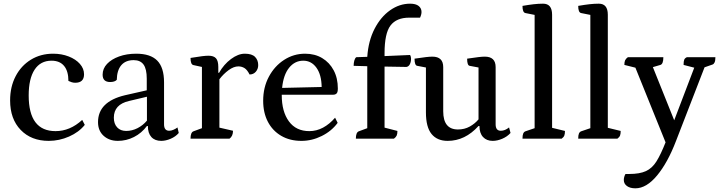

<svg xmlns="http://www.w3.org/2000/svg" viewBox="-20 -754 3913 1044"><path d="M245 12Q150 12 92.5 -47.5Q35 -107 35 -208Q35 -282 65 -339.5Q95 -397 148 -429.5Q201 -462 269 -462Q315 -462 353.5 -447Q392 -432 414.5 -406.5Q437 -381 437 -350Q437 -304 389 -304Q379 -304 369.5 -307Q360 -310 352 -314Q352 -367 328.5 -395.5Q305 -424 260 -424Q200 -424 168 -375Q136 -326 136 -235Q136 -41 282 -41Q361 -41 427 -102L441 -75Q409 -35 355.5 -11.5Q302 12 245 12Z M621 12Q574 12 543.5 -15.5Q513 -43 513 -90Q513 -201 659 -236L778 -263V-326Q778 -379 760.5 -403Q743 -427 707 -427Q663 -427 639.5 -399.5Q616 -372 615 -320Q604 -308 579 -308Q538 -308 538 -348Q538 -381 562 -406.5Q586 -432 627.5 -447Q669 -462 721 -462Q798 -462 835 -424.5Q872 -387 872 -306V-78Q872 -43 900 -43Q911 -43 923.5 -48.5Q936 -54 945 -61L952 -31Q935 -11 908 0.5Q881 12 857 12Q822 12 803 -9Q784 -30 784 -69H779Q750 -30 708.5 -9Q667 12 621 12ZM666 -42Q698 -42 727.5 -57Q757 -72 779 -98V-228L682 -205Q599 -186 599 -114Q599 -81 617 -61.5Q635 -42 666 -42Z M1016 0Q1016 -34 1032 -40L1078 -57V-390L1032 -400Q1016 -403 1016 -439Q1058 -446 1079 -448.5Q1100 -451 1114 -451Q1142 -451 1154.5 -437Q1167 -423 1167 -390V-358H1171Q1197 -404 1236 -433Q1275 -462 1311 -462Q1350 -462 1367 -444.5Q1384 -427 1384 -400Q1384 -379 1371 -364Q1358 -349 1337 -349Q1324 -375 1309 -384Q1294 -393 1276 -393Q1251 -393 1223 -372.5Q1195 -352 1173 -323V-60L1247 -43Q1247 -14 1228 0Z M1619 12Q1556 12 1509 -15.5Q1462 -43 1436.5 -92Q1411 -141 1411 -206Q1411 -279 1442 -337Q1473 -395 1525 -428.5Q1577 -462 1639 -462Q1692 -462 1732 -438Q1772 -414 1794.5 -371.5Q1817 -329 1817 -273Q1817 -252 1810 -245.5Q1803 -239 1792 -239H1512V-237Q1512 -147 1551 -94Q1590 -41 1662 -41Q1701 -41 1736.5 -60Q1772 -79 1802 -114L1816 -86Q1783 -41 1729.5 -14.5Q1676 12 1619 12ZM1629 -424Q1583 -424 1552 -385.5Q1521 -347 1514 -276L1729 -281Q1728 -348 1700.5 -386Q1673 -424 1629 -424Z M1915 0Q1915 -34 1931 -40L1977 -57V-394L1903 -396Q1903 -412 1906.5 -424.5Q1910 -437 1917 -443L1977 -445Q1983 -532 2016.5 -597Q2050 -662 2101 -698Q2152 -734 2210 -734Q2241 -734 2256.5 -721.5Q2272 -709 2272 -689Q2272 -675 2264 -658H2205Q2136 -658 2103.5 -615.5Q2071 -573 2071 -464V-449L2210 -455Q2215 -446 2215 -435Q2215 -417 2208.5 -404.5Q2202 -392 2190 -390L2071 -392V-60L2141 -42Q2141 -26 2137 -17Q2133 -8 2122 0Z M2414 12Q2357 12 2326.5 -25.5Q2296 -63 2296 -143V-387L2249 -396Q2234 -398 2234 -435Q2274 -441 2296 -443.5Q2318 -446 2331 -446Q2390 -446 2390 -389V-149Q2390 -50 2470 -50Q2506 -50 2534.5 -66Q2563 -82 2582 -105V-387L2534 -396Q2520 -398 2520 -435Q2560 -441 2581.5 -443.5Q2603 -446 2616 -446Q2675 -446 2675 -389V-78Q2675 -43 2703 -43Q2726 -43 2748 -61L2756 -31Q2738 -11 2711 0.5Q2684 12 2659 12Q2626 12 2606.5 -9Q2587 -30 2587 -69H2582Q2509 12 2414 12Z M2821 0Q2821 -19 2825 -28Q2829 -37 2837 -40L2887 -57V-673L2837 -683Q2821 -686 2821 -722Q2856 -728 2882 -731Q2908 -734 2933 -734Q2982 -734 2982 -674V-59L3052 -42Q3052 -26 3048.5 -17Q3045 -8 3034 0Z M3124 0Q3124 -19 3128 -28Q3132 -37 3140 -40L3190 -57V-673L3140 -683Q3124 -686 3124 -722Q3159 -728 3185 -731Q3211 -734 3236 -734Q3285 -734 3285 -674V-59L3355 -42Q3355 -26 3351.5 -17Q3348 -8 3337 0Z M3435 270Q3406 270 3389 257.5Q3372 245 3372 225Q3372 208 3381 192H3402Q3458 192 3492 176.5Q3526 161 3549.5 123.5Q3573 86 3599 20L3435 -386L3375 -401Q3375 -417 3379 -426Q3383 -435 3394 -443H3587Q3587 -406 3571 -401L3530 -389L3646 -100L3755 -386L3697 -401Q3697 -421 3700.5 -429.5Q3704 -438 3715 -443H3870Q3870 -424 3865.5 -414.5Q3861 -405 3854 -403L3811 -388L3656 12Q3611 130 3553 200Q3495 270 3435 270Z"/></svg>

Font: Petrona Medium
Style: Regular
Weight: 500
Designer: Ringo R. Seeber
Foundry: Ringo R. Seeber
Version: Version 2.001; ttfautohint (v1.8.3)